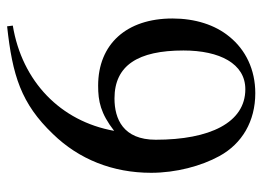

<svg xmlns="http://www.w3.org/2000/svg" viewBox="-119 -605 738 540"><g transform="rotate(-90 250.0 -335.0)"><path d="M378 -188C378 -86 341 -14 269 -14C175 -14 127 -114 127 -266C127 -358 186 -382 243 -382C336 -382 378 -316 378 -188ZM446 -684C308 -669 229 -645 143 -555C72 -482 34 -387 34 -279C34 -209 53 -138 81 -87C116 -23 179 14 258 14C324 14 380 -13 417 -59C450 -99 468 -155 468 -219C468 -348 396 -428 279 -428C235 -428 201 -421 152 -383C179 -534 291 -642 448 -668Z"/></g></svg>

Font: XITS
Style: Regular
Weight: 400
Designer: MicroPress Inc., with final additions and corrections provided by Coen Hoffman, Elsevier (retired)
Version: Version 1.302